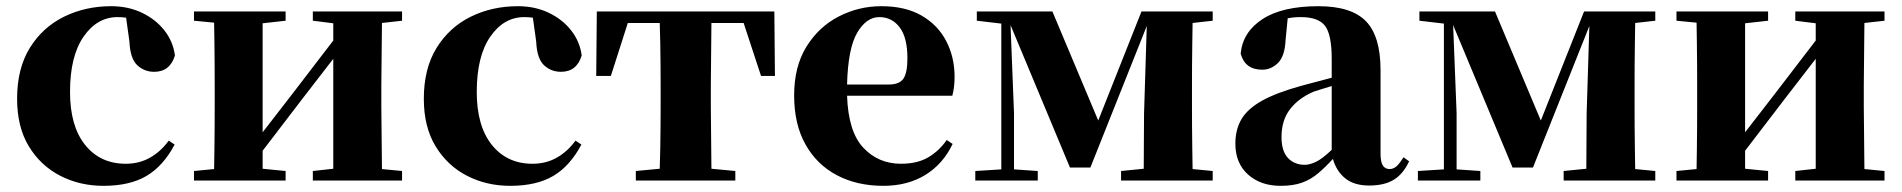

<svg xmlns="http://www.w3.org/2000/svg" viewBox="-20 -583 6141 620"><path d="M314 17.1Q237.8 17.1 174.6 -15.4Q111.3 -47.9 73.2 -110.4Q35.2 -172.9 35.2 -264.2Q35.2 -361.8 76.4 -428.5Q117.7 -495.1 186.8 -529.1Q255.9 -563 338.9 -563Q394 -563 438.5 -541.7Q482.9 -520.5 511 -484.6Q539.1 -448.7 544.9 -403.8Q528.8 -351.1 478 -351.1Q446.3 -351.1 423.3 -372.3Q400.4 -393.6 397.9 -449.2L387.2 -525.9Q380.4 -526.9 373.5 -527.3Q366.7 -527.8 359.9 -527.8Q293.5 -527.8 249.8 -464.6Q206.1 -401.4 206.1 -286.1Q206.1 -175.8 254.9 -115Q303.7 -54.2 386.2 -54.2Q429.7 -54.2 464.6 -74Q499.5 -93.8 524.9 -128.9L543.9 -116.2Q507.3 -46.9 453.1 -14.9Q398.9 17.1 314 17.1Z M990.2 -516.1V-545.9H1278.3V-516.1L1213.4 -508.8L1211.4 -308.1V-237.8L1213.4 -37.1L1278.3 -30.8V0H990.2V-30.8L1056.2 -38.1V-393.1L955.1 -262.2L828.1 -96.2V-38.1L902.3 -30.8V0H606.4V-30.8L671.4 -37.1Q671.9 -65.9 672.4 -102.1Q672.9 -138.2 673.1 -174.1Q673.3 -210 673.3 -237.8V-308.1Q673.3 -335.9 673.1 -371.8Q672.9 -407.7 672.4 -444.1Q671.9 -480.5 671.4 -509.8L606.4 -516.1V-545.9H902.3V-516.1L828.1 -507.8V-155.8L923.3 -278.8L1056.2 -452.1V-507.8Z M1627.4 17.1Q1551.3 17.1 1488 -15.4Q1424.8 -47.9 1386.7 -110.4Q1348.6 -172.9 1348.6 -264.2Q1348.6 -361.8 1389.9 -428.5Q1431.2 -495.1 1500.2 -529.1Q1569.3 -563 1652.3 -563Q1707.5 -563 1752 -541.7Q1796.4 -520.5 1824.5 -484.6Q1852.5 -448.7 1858.4 -403.8Q1842.3 -351.1 1791.5 -351.1Q1759.8 -351.1 1736.8 -372.3Q1713.9 -393.6 1711.4 -449.2L1700.7 -525.9Q1693.8 -526.9 1687 -527.3Q1680.2 -527.8 1673.3 -527.8Q1606.9 -527.8 1563.2 -464.6Q1519.5 -401.4 1519.5 -286.1Q1519.5 -175.8 1568.4 -115Q1617.2 -54.2 1699.7 -54.2Q1743.2 -54.2 1778.1 -74Q1813 -93.8 1838.4 -128.9L1857.4 -116.2Q1820.8 -46.9 1766.6 -14.9Q1712.4 17.1 1627.4 17.1Z M2109.4 0H2033.2V-30.8L2110.4 -38.1Q2111.3 -66.9 2112.1 -102.8Q2112.8 -138.7 2113 -174.3Q2113.3 -210 2113.3 -237.8V-308.1Q2113.3 -335.9 2113 -371.8Q2112.8 -407.7 2112.1 -443.8Q2111.3 -480 2110.4 -508.8H2007.3L1952.6 -337.9H1905.3L1907.2 -545.9H2480.5L2482.4 -337.9H2437.5L2381.3 -508.8H2277.3L2275.4 -308.1V-237.8L2277.3 -38.1L2354.5 -30.8V0Z M2832.5 17.1Q2747.6 17.1 2682.6 -17.1Q2617.7 -51.3 2581.1 -116.5Q2544.4 -181.6 2544.4 -274.9Q2544.4 -368.2 2584.2 -432.4Q2624 -496.6 2688.5 -529.8Q2752.9 -563 2826.2 -563Q2903.8 -563 2956.3 -532.5Q3008.8 -502 3035.6 -450.2Q3062.5 -398.4 3062.5 -335Q3062.5 -300.8 3055.2 -273.9H2715.3Q2719.2 -157.7 2767.8 -106Q2816.4 -54.2 2889.2 -54.2Q2942.4 -54.2 2977.5 -75Q3012.7 -95.7 3037.1 -130.9L3056.2 -118.2Q3024.9 -52.7 2967.5 -17.8Q2910.2 17.1 2832.5 17.1ZM2715.3 -310.1H2850.1Q2884.8 -310.1 2897.5 -329.3Q2910.2 -348.6 2910.2 -395Q2910.2 -461.9 2885 -494.9Q2859.9 -527.8 2819.3 -527.8Q2777.8 -527.8 2748 -477.3Q2718.3 -426.8 2715.3 -310.1Z M3213.4 0H3129.4V-30.8L3213.4 -36.1V-506.8L3134.3 -516.1V-545.9H3378.4L3526.4 -193.8L3666 -545.9H3896V-516.1L3831.1 -508.8Q3830.6 -480 3830.1 -443.8Q3829.6 -407.7 3829.3 -371.8Q3829.1 -335.9 3829.1 -308.1V-237.8Q3829.1 -210 3829.3 -174.1Q3829.6 -138.2 3830.1 -102.1Q3830.6 -65.9 3831.1 -37.1L3896 -30.8V0H3600.1V-30.8L3673.3 -38.1L3674.3 -215.8L3683.1 -499L3501 -42H3435.1L3243.2 -502L3254.4 -217.8V-36.1L3331.1 -30.8V0Z M4401.4 16.1Q4352.5 16.1 4324 -7.1Q4295.4 -30.3 4284.2 -69.8Q4258.8 -42 4235.4 -22.5Q4211.9 -2.9 4183.6 7.1Q4155.3 17.1 4115.2 17.1Q4050.8 17.1 4010 -19.5Q3969.2 -56.2 3969.2 -119.1Q3969.2 -164.6 3988.8 -198Q4008.3 -231.4 4054.9 -257.6Q4101.6 -283.7 4183.1 -306.2L4280.3 -332V-393.1Q4280.3 -471.2 4258.8 -499.5Q4237.3 -527.8 4180.2 -527.8Q4158.2 -527.8 4138.2 -523.9L4131.3 -453.1Q4128.9 -401.4 4106.7 -379.6Q4084.5 -357.9 4056.2 -357.9Q4000 -357.9 3986.3 -410.2Q3993.2 -480 4057.1 -521.5Q4121.1 -563 4237.3 -563Q4343.8 -563 4390.9 -514.4Q4438 -465.8 4438 -356.9V-87.9Q4438 -59.6 4445.6 -48.3Q4453.1 -37.1 4467.3 -37.1Q4478.5 -37.1 4488.3 -44.9Q4498 -52.7 4512.2 -75.2L4530.3 -62Q4510.7 -20.5 4480.2 -2.2Q4449.7 16.1 4401.4 16.1ZM4280.3 -99.1V-305.2Q4262.7 -299.8 4247.8 -295.2Q4232.9 -290.5 4222.2 -287.1Q4173.3 -266.1 4145.8 -230.5Q4118.2 -194.8 4118.2 -140.1Q4118.2 -95.2 4138.9 -73Q4159.7 -50.8 4193.4 -50.8Q4209 -50.8 4229.2 -60.3Q4249.5 -69.8 4280.3 -99.1Z M4642.6 0H4558.6V-30.8L4642.6 -36.1V-506.8L4563.5 -516.1V-545.9H4807.6L4955.6 -193.8L5095.2 -545.9H5325.2V-516.1L5260.3 -508.8Q5259.8 -480 5259.3 -443.8Q5258.8 -407.7 5258.5 -371.8Q5258.3 -335.9 5258.3 -308.1V-237.8Q5258.3 -210 5258.5 -174.1Q5258.8 -138.2 5259.3 -102.1Q5259.8 -65.9 5260.3 -37.1L5325.2 -30.8V0H5029.3V-30.8L5102.5 -38.1L5103.5 -215.8L5112.3 -499L4930.2 -42H4864.3L4672.4 -502L4683.6 -217.8V-36.1L4760.3 -30.8V0Z M5777.3 -516.1V-545.9H6065.4V-516.1L6000.5 -508.8L5998.5 -308.1V-237.8L6000.5 -37.1L6065.4 -30.8V0H5777.3V-30.8L5843.3 -38.1V-393.1L5742.2 -262.2L5615.2 -96.2V-38.1L5689.5 -30.8V0H5393.6V-30.8L5458.5 -37.1Q5459 -65.9 5459.5 -102.1Q5460 -138.2 5460.2 -174.1Q5460.4 -210 5460.4 -237.8V-308.1Q5460.4 -335.9 5460.2 -371.8Q5460 -407.7 5459.5 -444.1Q5459 -480.5 5458.5 -509.8L5393.6 -516.1V-545.9H5689.5V-516.1L5615.2 -507.8V-155.8L5710.4 -278.8L5843.3 -452.1V-507.8Z"/></svg>

Font: Source Han Serif TW Heavy
Style: Regular
Weight: 900
Designer: Ryoko NISHIZUKA Ë•øÂ°öÊ∂ºÂ≠ê (kana & ideographs); Frank Grie√ühammer (Latin, Greek & Cyrillic); Wenlong ZHANG Âº†ÊñáÈæô 
Foundry: Adobe
Version: Version 2.003;hotconv 1.1.1;makeotfexe 2.6.0